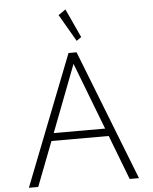

<svg xmlns="http://www.w3.org/2000/svg" viewBox="-68 -1156 964 1211"><g transform="rotate(-5 414.0 -550.0)"><path d="M65 0H124L232.5 -281.5H595L703 0H762L439 -825H388ZM251 -330 413.5 -754 576.5 -330ZM446 -897 476.5 -918 392.5 -1100.5 346.5 -1068.5Z"/></g></svg>

Font: Spartan Light
Style: Regular
Weight: 300
Designer: Matt Bailey, Mirko Velimirovic
Foundry: Matt Bailey
Version: Version 1.003; ttfautohint (v1.8.3)